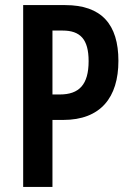

<svg xmlns="http://www.w3.org/2000/svg" viewBox="-20 -734 516 754"><path d="M236 -714H71V0H186V-263H228C375 -263 445 -351 445 -495C445 -638 379 -714 236 -714ZM226 -614C295 -614 328 -580 328 -494C328 -402 291 -363 215 -363H186V-614Z"/></svg>

Font: Noto Sans Gurmukhi UI ExtraCondensed SemiBold
Style: Regular
Weight: 600
Width: 2
Designer: Jelle Bosma - Monotype Design Team
Foundry: Monotype Imaging Inc.
Version: Version 2.004